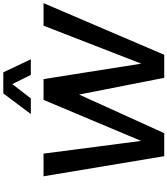

<svg xmlns="http://www.w3.org/2000/svg" viewBox="56 -1096 1040 1193"><g transform="rotate(-90 576.5 -500.0)"><path d="M561 -829H464L592 -1000H723L804 -829H707L650 -944ZM1153 -750 832 0H689L585 -529L345 0H202L77 -750H218L297 -144L552 -750H681L777 -143L1013 -750Z"/></g></svg>

Font: Oakes Grotesk
Style: Bold Italic
Weight: 600
Italic angle: -8°
Designer: Samuel Oakes
Foundry: Samuel Oakes
Version: Version 1.000;PS 001.000;hotconv 1.0.88;makeotf.lib2.5.64775